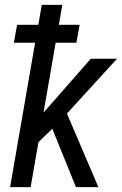

<svg xmlns="http://www.w3.org/2000/svg" viewBox="-20 -770 501 790"><path d="M209 -594.2H294.4L307.6 -668H222.2L236.3 -750H151.9L137.7 -668H50.3L37.1 -594.2H124.5L21.5 0H106L138.2 -185.1L195.3 -240.2L292.5 0H384.8L255.4 -302.7L461.4 -528.3H353.5L201.2 -354.5L159.2 -307.1Z"/></svg>

Font: Roboto Condensed
Style: Italic
Weight: 400
Designer: Google
Version: Version 1.000;PS 001.000;hotconv 1.0.88;makeotf.lib2.5.64775